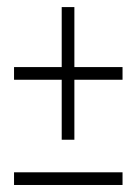

<svg xmlns="http://www.w3.org/2000/svg" viewBox="-20 -527 400 547"><path d="M20 -36.1H329.1V0H20ZM191.9 -335.9H329.1V-299.8H191.9V-128.9H155.8V-299.8H20V-335.9H155.8V-506.8H191.9Z"/></svg>

Font: TypoPRO Open Sans Condensed
Style: Italic
Weight: 300
Width: 3
Italic angle: -12°
Foundry: Ascender Corporation
Version: Version 1.10